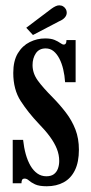

<svg xmlns="http://www.w3.org/2000/svg" viewBox="-20 -670 334 702"><path d="M151 11Q123 11 108.2 4Q93.5 -3 85.8 -10Q78 -17 70.5 -17Q63.5 -17 61 -12.8Q58.5 -8.5 58.5 0H26.5V-158.5H64.5Q67.5 -130.5 74.2 -106.2Q81 -82 91.5 -64Q102 -46 116.5 -35.8Q131 -25.5 149.5 -25.5Q166.5 -25.5 176.8 -33Q187 -40.5 191.8 -53.5Q196.5 -66.5 196.5 -81.5Q196.5 -104 188 -125.5Q179.5 -147 162.8 -170Q146 -193 121 -218.5Q83 -258.5 55.8 -300.5Q28.5 -342.5 28.5 -403.5Q28.5 -447.5 45.2 -475.2Q62 -503 88.8 -516.2Q115.5 -529.5 145 -529.5Q166.5 -529.5 179.5 -524Q192.5 -518.5 200.2 -512.8Q208 -507 213.5 -507Q218 -507 220.5 -510.8Q223 -514.5 223 -523.5H256.5V-369.5H218Q216.5 -394 211.2 -416.2Q206 -438.5 197 -455.8Q188 -473 175.8 -483Q163.5 -493 147 -493Q123 -493 111 -475Q99 -457 99 -432Q99 -402 118.2 -375.5Q137.5 -349 173 -313.5Q199.5 -286.5 221.2 -258Q243 -229.5 255.8 -196.5Q268.5 -163.5 268.5 -122.5Q268.5 -77.5 254 -47.8Q239.5 -18 213 -3.5Q186.5 11 151 11ZM100.5 -542 76 -568.5 168 -638Q175.5 -643.5 182.8 -647Q190 -650.5 196.5 -650.5Q205 -650.5 211.2 -646.5Q217.5 -642.5 221 -636Q224 -630.5 224 -623.5Q224 -614 216.8 -605.8Q209.5 -597.5 196 -592Z"/></svg>

Font: Imbue Thin 10pt SemiBold
Style: Regular
Weight: 600
Version: Version 1.102